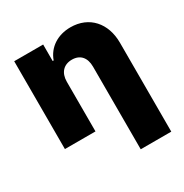

<svg xmlns="http://www.w3.org/2000/svg" viewBox="-170 -671 963 1004"><g transform="rotate(-30 312.0 -169.0)"><path d="M234.4 -299.8C234.4 -354.5 265.6 -386.7 314.5 -386.7C364.3 -386.7 392.6 -354.5 392.6 -299.8V199.2H577.1V-337.9C577.1 -455.1 505.9 -537.1 392.6 -537.1C315.4 -537.1 253.9 -497.1 230.5 -430.7H224.6V-530.3H49.8V0H234.4Z"/></g></svg>

Font: Pretendard Black
Style: Regular
Weight: 900
Designer: Base glyphs from Inter by Rasmus Andersson; Hangeul glyphs from Noto Sans CJK(Source Han Sans) by Jang Soo-young and Kan
Foundry: Kil Hyung-jin
Version: Version 1.309;Glyphs 3.2 (3225)